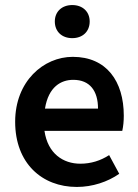

<svg xmlns="http://www.w3.org/2000/svg" viewBox="-20 -728 547 760"><path d="M284 12C346 12 406 -8 452 -40L412 -114C378 -92 340 -80 298 -80C230 -80 169 -120 156 -210H464C468 -228 470 -248 470 -270C470 -406 402 -503 268 -503C152 -503 40 -406 40 -246C40 -82 146 12 284 12ZM270 -412C336 -412 368 -368 368 -298H158C172 -385 222 -412 270 -412ZM266 -577C307 -577 335 -603 335 -643C335 -682 307 -708 266 -708C225 -708 197 -682 197 -643C197 -603 225 -577 266 -577Z"/></svg>

Font: DAIFUKU Sans Semibold
Style: Regular
Weight: 600
Designer: Original font ‘Source Sans 3’ : Paul D. Hunt
Foundry: Daifuku
Version: Version 1.000